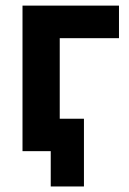

<svg xmlns="http://www.w3.org/2000/svg" viewBox="-20 -544 464 691"><path d="M61 0V-523.8H408.2V-406.6H195V0ZM162.6 127.1V0H67.6V-116.7H282.1V127.1Z"/></svg>

Font: Raleway Thin
Style: Regular
Weight: 100
Designer: Matt McInerney, Pablo Impallari, Rodrigo Fuenzalida
Foundry: Matt McInerney, Pablo Impallari, Rodrigo Fuenzalida
Version: Version 4.026